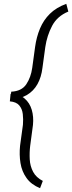

<svg xmlns="http://www.w3.org/2000/svg" viewBox="-20 -802 382 1018"><path d="M331.5 -781.7 342.3 -740.7Q283.2 -716.3 256.1 -664.6Q229 -612.8 220.2 -552.7L205.1 -442.4Q199.2 -392.6 178.5 -355.7Q157.7 -318.8 122.3 -298.1Q86.9 -277.3 34.7 -275.4L39.6 -315.9Q94.7 -318.4 119.4 -355.2Q144 -392.1 150.9 -442.4L166 -552.7Q173.3 -606 192.1 -650.9Q210.9 -695.8 244.6 -729Q278.3 -762.2 331.5 -781.7ZM207 157.2 192.4 195.8Q145.5 176.8 120.6 141.8Q95.7 106.9 88.6 62.5Q81.5 18.1 86.4 -29.3L101.6 -140.6Q104 -169.9 100.8 -197.3Q97.7 -224.6 82 -243.2Q66.4 -261.7 32.2 -264.6L36.1 -304.7Q83 -303.2 110.4 -279.8Q137.7 -256.3 148.4 -219.7Q159.2 -183.1 154.8 -139.6L140.1 -29.3Q135.7 6.8 137.7 43Q139.6 79.1 155.8 109.4Q171.9 139.6 207 157.2Z"/></svg>

Font: Roboto Condensed Light
Style: Italic
Weight: 300
Italic angle: -12°
Designer: Christian Robertson
Foundry: Google
Version: Version 3.0; 2020